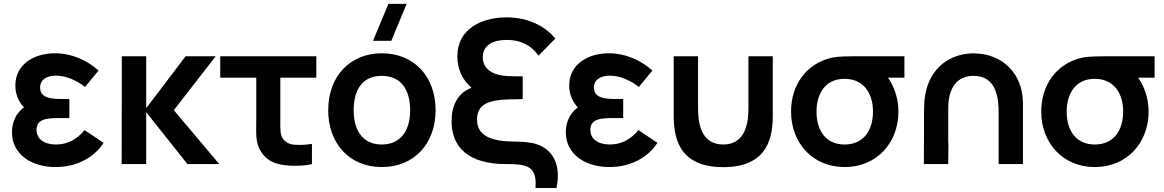

<svg xmlns="http://www.w3.org/2000/svg" viewBox="-20 -822 5834 962"><path d="M258.5 15C361.5 15 450.5 -30.5 499 -106.5L404 -170C365.5 -124 318.5 -98 260.5 -98C200 -98 163 -126.5 163 -171.5C163 -230 222.5 -230.5 287.5 -230.5H327.5V-326H288C227 -326 181 -334.5 181 -383C181 -426 218 -443 261 -443C313 -443 366 -417.5 406 -386.5L474 -468.5C414.5 -521.5 338.5 -555 255 -555C151 -555 57 -500 57 -394C57 -353 70 -317 100 -283.5C61.5 -256.5 40 -211 40 -159.5C40 -46.5 140 15 258.5 15Z M589.5 0H712.5V-260L919 0H1078.5L851 -270L1060.5 -540H910L712.5 -280V-540H590.5Z M1395.5 4C1433.5 10.5 1502.5 11 1543 0V-101C1514 -96.5 1481 -94.5 1454.5 -97C1431.5 -99 1409 -108 1395.5 -130C1382.5 -152.5 1384.5 -183 1384.5 -227.5V-433H1565V-540H1083.5V-433H1264V-220.5C1264 -152 1259 -109 1286.5 -64C1315.5 -17 1356 -2.5 1395.5 4Z M1893 15C2054.5 15 2162.5 -101.5 2162.5 -270C2162.5 -437 2056 -555 1893 -555C1733.5 -555 1624.5 -439.5 1624.5 -270C1624.5 -103 1730.5 15 1893 15ZM1752 -270C1752 -372 1796 -442 1893 -442C1987.5 -442 2035 -374.5 2035 -270C2035 -168.5 1988.5 -98 1893 -98C1800 -98 1752 -165 1752 -270ZM1849 -617.5H1940.5L2017.5 -802.5H1926Z M2663 120H2768C2794.5 -2 2744 -74.5 2670.5 -99C2636 -111 2597.5 -111.5 2555.5 -112.5C2448 -114 2370 -137.5 2370 -223.5C2370 -298 2427 -320 2518.5 -323.5C2588.5 -325.5 2590 -325.5 2599 -325.5V-439.5C2587.5 -439.5 2547.5 -439.5 2529.5 -440.5C2452.5 -443.5 2399 -473 2399 -535.5C2399 -595.5 2449.5 -622 2518.5 -622C2595.5 -622 2647 -589 2678 -543L2762.5 -629C2710.5 -691 2627 -735 2518.5 -735C2395.5 -735 2271.5 -679.5 2271.5 -539C2271.5 -472 2299.5 -419.5 2342.5 -382.5C2272.5 -356 2242.5 -292 2242.5 -214.5C2242.5 -85.5 2325.5 0 2515 0C2615 0 2672 6 2663 120Z M3033.5 15C3136.5 15 3225.5 -30.5 3274 -106.5L3179 -170C3140.5 -124 3093.5 -98 3035.5 -98C2975 -98 2938 -126.5 2938 -171.5C2938 -230 2997.5 -230.5 3062.5 -230.5H3102.5V-326H3063C3002 -326 2956 -334.5 2956 -383C2956 -426 2993 -443 3036 -443C3088 -443 3141 -417.5 3181 -386.5L3249 -468.5C3189.5 -521.5 3113.5 -555 3030 -555C2926 -555 2832 -500 2832 -394C2832 -353 2845 -317 2875 -283.5C2836.5 -256.5 2815 -211 2815 -159.5C2815 -46.5 2915 15 3033.5 15Z M3355.5 -247C3355.5 -146 3371.5 15.5 3603.5 15.5C3835.5 15.5 3852 -146 3852 -247V-540H3730V-280C3730 -213.5 3719 -98 3603.5 -98C3488.5 -98 3477.5 -213.5 3477.5 -280V-540H3355.5Z M4212 15C4372.5 15 4481.5 -106 4481.5 -263C4481.5 -328.5 4460.5 -388.5 4429 -433H4511.5V-540H4285.5C4225 -540 4178.5 -540 4144 -532C4021.5 -503 3943.5 -398 3943.5 -263C3943.5 -106.5 4051 15 4212 15ZM4071 -263C4071 -353 4115.5 -427.5 4212 -427C4306 -427 4354 -356 4354 -263C4354 -168.5 4306.5 -98 4212 -98C4120 -98 4071 -165 4071 -263Z M4983.5 -260V0H5105.5V-301.5C5105.5 -464 4992.5 -551 4867 -554.5C4739 -558.5 4610 -476.5 4610 -277.5L4609 0H4731L4732 -102L4731 -108V-277.5C4731 -408.5 4797.5 -442 4858.5 -442C4974 -442 4983.5 -326.5 4983.5 -260Z M5465.5 15C5626 15 5735 -106 5735 -263C5735 -328.5 5714 -388.5 5682.5 -433H5765V-540H5539C5478.5 -540 5432 -540 5397.5 -532C5275 -503 5197 -398 5197 -263C5197 -106.5 5304.5 15 5465.5 15ZM5324.5 -263C5324.5 -353 5369 -427.5 5465.5 -427C5559.5 -427 5607.5 -356 5607.5 -263C5607.5 -168.5 5560 -98 5465.5 -98C5373.5 -98 5324.5 -165 5324.5 -263Z"/></svg>

Font: Eudonet
Style: Bold
Weight: 700
Designer: Mikhail Sharanda
Foundry: Mikhail Sharanda
Version: Version 4.503;Glyphs 3.1.2 (3151)